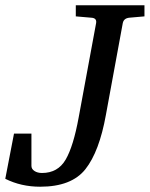

<svg xmlns="http://www.w3.org/2000/svg" viewBox="-40 -691 567 727"><path d="M507 -629 450 -624Q429 -622 425 -604L361 -256Q336 -117 283.5 -50.5Q231 16 112 16Q40 16 -20 -14L13 -185H79V-63Q79 -51 90.5 -43.5Q102 -36 119 -36Q179 -36 208.5 -86.5Q238 -137 258 -247L324 -604Q327 -623 305 -624L247 -629V-671H507Z"/></svg>

Font: Veleka
Style: Italic
Weight: 400
Italic angle: -12°
Designer: Stefan Peev, Context Ltd, 2016; SIL International, 1997-2014.
Foundry: Stefan Peev, Context Ltd, 2016
Version: Version 1.000